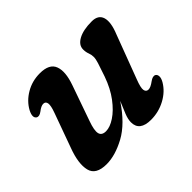

<svg xmlns="http://www.w3.org/2000/svg" viewBox="-110 -649 836 836"><g transform="rotate(-45 308.0 -231.0)"><path d="M555.5 -112.5Q563.5 -107.5 563.8 -95.8Q564 -84 555 -68.5Q533.5 -32 492.5 -10Q451.5 12 404.5 12Q334.5 12 334.5 -42.5Q334.5 -61 344 -85Q353.5 -109 367.5 -141.5Q311 -56.5 247.8 -22.2Q184.5 12 131 12Q65.5 12 54.8 -32.5Q44 -77 71 -149L128 -306.5Q140.5 -340.5 138 -355Q135.5 -369.5 121.5 -369.5Q108 -369.5 88.5 -354Q71 -341 59.5 -348Q43 -359 60 -392Q80 -428.5 118.8 -451.2Q157.5 -474 205 -474Q263.5 -474 277.2 -437.2Q291 -400.5 268.5 -337L211 -173.5Q195.5 -130.5 200 -111Q204.5 -91.5 230.5 -91.5Q255.5 -91.5 286.2 -111.8Q317 -132 346 -170.5Q375 -209 394.5 -264Q409 -306 415.2 -325.8Q421.5 -345.5 421.5 -358.5Q421.5 -372 416.5 -384.8Q411.5 -397.5 411.5 -414Q411.5 -441 441.8 -457.5Q472 -474 524.5 -474Q564.5 -474 573.8 -443.2Q583 -412.5 560.5 -357.5L485 -157Q470 -118.5 472.8 -103.8Q475.5 -89 490 -89Q503 -89 524.5 -105Q543.5 -119 555.5 -112.5Z"/></g></svg>

Font: Fraunces 9pt Soft SemiBold
Style: Italic
Weight: 600
Italic angle: -16°
Version: Version 1.000;[b76b70a41]